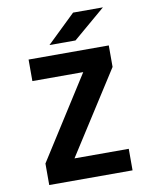

<svg xmlns="http://www.w3.org/2000/svg" viewBox="-97 -985 845 1057"><g transform="rotate(-10 325.0 -456.0)"><path d="M91.3 0V-120.3L383.6 -579.7H99.3V-700H547.6V-579.7L253.7 -120.3H557.1V0ZM371.9 -758.7H226.4L385.4 -912H552.2Z"/></g></svg>

Font: Trispace Thin
Style: Regular
Weight: 100
Designer: Tyler Finck
Foundry: Etcetera Type Company
Version: Version 1.210